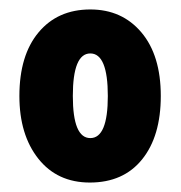

<svg xmlns="http://www.w3.org/2000/svg" viewBox="-20 -808 382 406"><path d="M320 -605Q320 -520 280.5 -471Q241 -422 170 -422Q101 -422 61 -472.5Q21 -523 21 -605Q21 -691 61.5 -739.5Q102 -788 171 -788Q238 -788 279 -739.5Q320 -691 320 -605ZM134 -605Q134 -516 171 -516Q208 -516 208 -605Q208 -695 171 -695Q134 -695 134 -605Z"/></svg>

Font: Noto Sans Malayalam UI ExtraCondensed Black
Style: Regular
Weight: 900
Width: 2
Designer: Jelle Bosma - Monotype Design Team
Foundry: Monotype Imaging Inc.
Version: Version 2.104; ttfautohint (v1.8.4.7-5d5b)